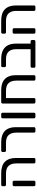

<svg xmlns="http://www.w3.org/2000/svg" viewBox="1277 -1888 611 3205"><g transform="rotate(-90 1582.5 -285.5)"><path d="M480 0Q470 0 463.5 -6.5Q457 -13 457 -23V-322Q457 -402 417 -446.5Q377 -491 288 -491H100Q90 -491 83.5 -497.5Q77 -504 77 -514V-548Q77 -558 83.5 -564.5Q90 -571 100 -571H293Q423 -571 485.5 -508Q548 -445 548 -325V-23Q548 -13 541.5 -6.5Q535 0 525 0ZM100 0Q90 0 83.5 -6.5Q77 -13 77 -23V-357Q77 -367 83.5 -373.5Q90 -380 100 -380H146Q156 -380 162 -373.5Q168 -367 168 -357V-23Q168 -13 162 -6.5Q156 0 146 0Z M994 0Q984 0 977.5 -6.5Q971 -13 971 -23V-322Q971 -402 931 -446.5Q891 -491 802 -491H671Q661 -491 654.5 -497.5Q648 -504 648 -514V-548Q648 -558 654.5 -564.5Q661 -571 671 -571H807Q893 -571 949.5 -544Q1006 -517 1034 -462.5Q1062 -408 1062 -327V-23Q1062 -13 1055.5 -6.5Q1049 0 1039 0Z M1233 0Q1223 0 1216.5 -6.5Q1210 -13 1210 -23V-548Q1210 -558 1216.5 -564.5Q1223 -571 1233 -571H1280Q1291 -571 1297 -564.5Q1303 -558 1303 -548V-23Q1303 -13 1297 -6.5Q1291 0 1280 0Z M1480 0Q1470 0 1463.5 -6.5Q1457 -13 1457 -23V-548Q1457 -558 1463.5 -564.5Q1470 -571 1480 -571H1675Q1761 -571 1817.5 -543.5Q1874 -516 1902 -461.5Q1930 -407 1930 -325V-23Q1930 -13 1923.5 -6.5Q1917 0 1907 0H1862Q1851 0 1845 -6.5Q1839 -13 1839 -23V-322Q1839 -402 1799 -446.5Q1759 -491 1670 -491H1548V-23Q1548 -13 1542 -6.5Q1536 0 1526 0Z M2077 0Q2067 0 2060.5 -6.5Q2054 -13 2054 -23V-57Q2054 -67 2060.5 -73.5Q2067 -80 2077 -80H2364V-322Q2364 -402 2324 -446.5Q2284 -491 2195 -491H2087Q2077 -491 2070.5 -497.5Q2064 -504 2064 -514V-548Q2064 -558 2070.5 -564.5Q2077 -571 2087 -571H2200Q2286 -571 2343 -543Q2400 -515 2428.5 -460.5Q2457 -406 2457 -325V-80H2494Q2504 -80 2510.5 -73.5Q2517 -67 2517 -57V-23Q2517 -13 2510.5 -6.5Q2504 0 2494 0Z M3026 0Q3016 0 3009.5 -6.5Q3003 -13 3003 -23V-322Q3003 -402 2963 -446.5Q2923 -491 2834 -491H2646Q2636 -491 2629.5 -497.5Q2623 -504 2623 -514V-548Q2623 -558 2629.5 -564.5Q2636 -571 2646 -571H2839Q2969 -571 3031.5 -508Q3094 -445 3094 -325V-23Q3094 -13 3087.5 -6.5Q3081 0 3071 0ZM2646 0Q2636 0 2629.5 -6.5Q2623 -13 2623 -23V-357Q2623 -367 2629.5 -373.5Q2636 -380 2646 -380H2692Q2702 -380 2708 -373.5Q2714 -367 2714 -357V-23Q2714 -13 2708 -6.5Q2702 0 2692 0Z"/></g></svg>

Font: Rubik Light
Style: Regular
Weight: 400
Version: Version 2.101